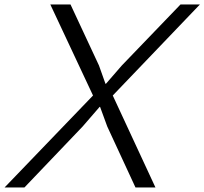

<svg xmlns="http://www.w3.org/2000/svg" viewBox="-70 -830 905 850"><path d="M429.2 -407.2 618.2 0H529.8L404.8 -270L373 -356.9H371.1L295.9 -270L38.1 0H-49.8L341.8 -407.2L152.8 -810.1H242.2L368.2 -540L397 -459H398.9L469.2 -540L729 -810.1H814.9Z"/></svg>

Font: Sinkin Sans 300 Light Italic
Style: Regular
Weight: 300
Italic angle: -112°
Designer: Keith Bates
Foundry: K-Type
Version: Sinkin Sans (version 1.0)  by Keith Bates   •   © 2014   www